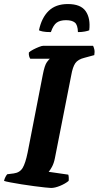

<svg xmlns="http://www.w3.org/2000/svg" viewBox="-31 -931 488 951"><path d="M222 0Q215 0 192 -2.5Q169 -5 138 -9Q107 -13 76 -18Q45 -23 21 -27.5Q-3 -32 -11 -35Q-9 -45 -4 -54.5Q1 -64 5 -68L37 -72Q67 -76 81 -99Q95 -122 106 -176L181 -561Q190 -608 201.5 -623.5Q213 -639 216 -640H119Q116 -644 113.5 -652Q111 -660 112 -671Q119 -678 133.5 -685.5Q148 -693 162 -698.5Q176 -704 182 -704H430Q433 -699 436 -687Q439 -675 436 -658L388 -645Q355 -637 342 -618Q329 -599 322 -559L241 -148Q236 -122 226 -104Q216 -86 210 -80L307 -66Q309 -62 309.5 -52Q310 -42 309 -35Q292 -21 266.5 -10.5Q241 0 222 0ZM221 -772Q195 -772 181 -775Q167 -778 162 -781Q175 -843 210 -877Q245 -911 305 -911Q369 -911 393.5 -875.5Q418 -840 411 -781Q405 -778 389.5 -775Q374 -772 355 -772Q354 -808 339.5 -819.5Q325 -831 296 -831Q267 -831 250 -819Q233 -807 221 -772Z"/></svg>

Font: Texturina ExtraBold
Style: Italic
Weight: 800
Italic angle: -11°
Designer: Guillermo Torres Carreño
Foundry: Omnibus-Type
Version: Version 1.002; ttfautohint (v1.8.3)